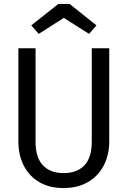

<svg xmlns="http://www.w3.org/2000/svg" viewBox="-20 -954 655 986"><path d="M541 -706.2V-228.7Q541 -157.4 512.3 -103.1Q483.6 -48.7 430.8 -18.5Q377.9 11.8 306.7 11.8Q233.8 11.8 181.8 -18.7Q129.7 -49.2 102.1 -103.3Q74.4 -157.4 74.4 -228.7V-706.2H162.6V-225.6Q162.6 -145.1 200.3 -105.1Q237.9 -65.1 306.7 -65.1Q375.9 -65.1 413.6 -105.1Q451.3 -145.1 451.3 -225.6V-706.2ZM337.4 -933.8 475.4 -823.6 437.4 -780 307.7 -862.1 179 -780 140.5 -823.6 279.5 -933.8Z"/></svg>

Font: FiraCode Nerd Font Mono
Style: Regular
Weight: 400
Monospace: yes
Designer: Carrois Corporate, Edenspiekermann AG, Nikita Prokopov
Foundry: Carrois Corporate, Edenspiekermann AG, Nikita Prokopov
Version: Version 6.002;Nerd Fonts 3.4.0